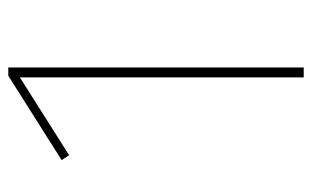

<svg xmlns="http://www.w3.org/2000/svg" viewBox="-165 -589 754 464"><g transform="rotate(-90 212.0 -357.0)"><path d="M281 -714H261L57 -585L69 -567L257 -686V0H281Z"/></g></svg>

Font: Glow Sans SC Normal Thin
Style: Regular
Weight: 100
Designer: Ryoko NISHIZUKA (kana, bopomofo & ideographs); Paul D. Hunt (Latin, Greek & Cyrillic); Sandoll Communications, Soo-young
Version: Version 0.93